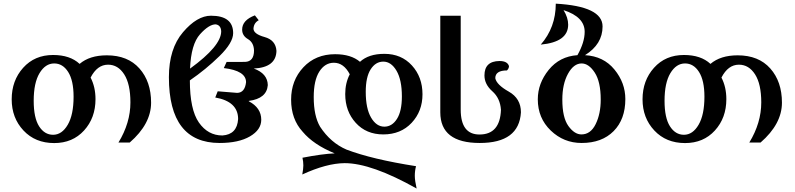

<svg xmlns="http://www.w3.org/2000/svg" viewBox="-20 -790 4445 1074"><path d="M276.9 -36.1Q326.2 -36.1 358.9 -92Q391.6 -147.9 391.6 -249Q391.6 -339.8 361.3 -387.5Q331.1 -435.1 283.2 -435.1Q233.9 -435.1 201.2 -380.9Q168.5 -326.7 168.5 -226.1Q168.5 -130.9 198.7 -83.5Q229 -36.1 276.9 -36.1ZM283.2 10.3Q177.2 10.3 111.3 -60.1Q45.4 -130.4 45.4 -234.4Q45.4 -339.4 109.6 -410.9Q173.8 -482.4 276.9 -482.4Q372.1 -482.4 425.3 -432.6Q481.4 -480.5 577.6 -480.5Q694.8 -480.5 760 -407Q825.2 -333.5 825.2 -215.8Q825.2 -96.7 705.6 7.3H642.6Q709.5 -102.1 709.5 -217.3Q709.5 -319.8 674.8 -374Q640.1 -428.2 584.5 -428.2Q523.9 -428.2 486.8 -356Q514.2 -303.2 514.2 -235.4Q514.2 -130.4 450.2 -60.1Q386.2 10.3 283.2 10.3Z M1208.5 9.8Q924.8 9.8 924.8 -358.4Q924.8 -517.6 1003.7 -609.9Q1082.5 -702.1 1160.2 -702.1Q1284.2 -702.1 1284.2 -604.5Q1284.2 -551.3 1207.8 -476.3Q1131.3 -401.4 1042 -340.3Q1042 -177.2 1092.5 -104.7Q1143.1 -32.2 1224.1 -32.2Q1306.2 -37.6 1312 -124Q1312 -222.2 1184.1 -244.6L1197.8 -279.3L1306.2 -270.5Q1349.6 -271 1356.4 -330.1Q1356.4 -394.5 1231.9 -409.2L1247.6 -443.4L1351.1 -443.8Q1400.9 -445.8 1400.9 -507.8Q1399.4 -552.2 1366.9 -571.3Q1334.5 -590.3 1334.5 -624.5Q1334.5 -677.2 1405.8 -704.1L1427.2 -676.8Q1399.9 -662.1 1397.9 -629.9Q1397.9 -600.1 1460.2 -582.8Q1522.5 -565.4 1526.4 -505.4Q1524.4 -412.6 1399.4 -406.7Q1476.6 -378.9 1478 -314Q1472.2 -238.8 1372.1 -225.6L1371.6 -223.6Q1441.4 -187 1441.4 -120.1Q1441.4 -64 1378.2 -27.1Q1314.9 9.8 1208.5 9.8ZM1043 -406.2Q1217.3 -532.7 1217.3 -614.7Q1215.8 -649.4 1186.5 -653.8Q1148.9 -653.8 1098.9 -598.4Q1048.8 -543 1043 -406.2Z M2129.9 -81.5Q2172.9 -81.5 2200.4 -124.8Q2228 -168 2228 -250.5Q2228 -343.3 2198 -394.3Q2168 -445.3 2124 -445.3Q2081.1 -445.3 2053.5 -402.3Q2025.9 -359.4 2025.9 -276.4Q2025.9 -183.1 2055.7 -132.3Q2085.4 -81.5 2129.9 -81.5ZM2310.5 264.6Q2058.1 122.6 1907.7 122.6Q1806.6 123.5 1670.9 186Q1676.8 153.8 1676.8 135.3Q1676.8 114.3 1671.9 92.3Q1782.2 70.8 1852.1 67.9Q1733.9 19.5 1672.9 -53.2Q1608.4 -123.5 1608.4 -232.4Q1608.4 -340.3 1677 -413.6Q1745.6 -486.8 1854.5 -486.8Q1943.4 -486.8 1993.7 -444.3Q2042 -488.8 2129.9 -488.8Q2225.1 -488.8 2284.2 -423.8Q2343.3 -358.9 2343.3 -262.7Q2343.3 -167.5 2282.5 -102.8Q2221.7 -38.1 2124 -38.1Q2028.8 -38.1 1970 -102.8Q1911.1 -167.5 1911.1 -263.7Q1911.1 -325.7 1936.5 -374.5Q1902.8 -439 1847.7 -439Q1797.9 -439 1766.4 -389.9Q1734.9 -340.8 1734.9 -247.1Q1734.9 -141.6 1770.5 -81.1Q1829.6 8.8 1918.5 46.9Q2061.5 101.1 2307.1 139.6Q2300.3 166 2300.3 192.9Q2300.3 219.7 2310.5 264.6Z M2663.6 9.8Q2442.9 9.8 2442.9 -161.6V-702.1H2557.1V-176.8Q2557.1 -37.6 2662.1 -37.6Q2777.3 -37.6 2782.2 -175.8Q2777.8 -240.7 2733.9 -279.5Q2689.9 -318.4 2689.9 -368.2Q2689.9 -447.8 2773.9 -448.7Q2818.4 -448.7 2827.1 -420.4Q2827.1 -407.2 2815.9 -396Q2750.5 -396 2750.5 -352.5Q2757.8 -315.9 2825.9 -277.6Q2894 -239.3 2894 -161.6Q2883.8 9.8 2663.6 9.8Z M3232.4 -38.1Q3283.7 -38.1 3312 -95.7Q3340.3 -153.3 3340.3 -232.9Q3340.3 -332.5 3306.9 -383.8Q3273.4 -435.1 3233.4 -435.1Q3189 -435.1 3157.2 -377.4Q3125.5 -319.8 3125.5 -232.9Q3125.5 -132.3 3159.4 -85.2Q3193.4 -38.1 3232.4 -38.1ZM3233.4 9.8Q3133.3 9.8 3060.8 -59.8Q2988.3 -129.4 2988.3 -234.4Q2988.3 -323.7 3049.3 -399.2Q3110.4 -474.6 3210 -481.4Q3250.5 -553.2 3250.5 -612.3Q3250.5 -695.3 3132.3 -733.4Q3158.2 -691.4 3158.2 -651.9Q3158.2 -554.7 3004.9 -540.5Q3088.9 -636.7 3088.9 -769.5Q3350.6 -754.9 3350.6 -642.1Q3350.6 -542.5 3252.4 -481.4Q3356 -475.6 3417 -401.1Q3478 -326.7 3478 -235.8Q3478 -122.6 3412.4 -56.4Q3346.7 9.8 3233.4 9.8Z M3805.7 -36.1Q3855 -36.1 3887.7 -92Q3920.4 -147.9 3920.4 -249Q3920.4 -339.8 3890.1 -387.5Q3859.9 -435.1 3812 -435.1Q3762.7 -435.1 3730 -380.9Q3697.3 -326.7 3697.3 -226.1Q3697.3 -130.9 3727.5 -83.5Q3757.8 -36.1 3805.7 -36.1ZM3812 10.3Q3706.1 10.3 3640.1 -60.1Q3574.2 -130.4 3574.2 -234.4Q3574.2 -339.4 3638.4 -410.9Q3702.6 -482.4 3805.7 -482.4Q3900.9 -482.4 3954.1 -432.6Q4010.3 -480.5 4106.4 -480.5Q4223.6 -480.5 4288.8 -407Q4354 -333.5 4354 -215.8Q4354 -96.7 4234.4 7.3H4171.4Q4238.3 -102.1 4238.3 -217.3Q4238.3 -319.8 4203.6 -374Q4168.9 -428.2 4113.3 -428.2Q4052.7 -428.2 4015.6 -356Q4043 -303.2 4043 -235.4Q4043 -130.4 3979 -60.1Q3915 10.3 3812 10.3Z"/></svg>

Font: Kelvinch
Style: Bold
Weight: 700
Designer: Paul James Miller
Foundry: High-Logic / Made with FontCreator
Version: Version 3.501;March 28, 2021;FontCreator 13.0.0.2683 64-bit